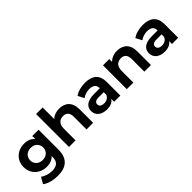

<svg xmlns="http://www.w3.org/2000/svg" viewBox="122 -1800 3060 3060"><g transform="rotate(-45 1652.0 -270.5)"><path d="M331 -148C246 -148 184 -204 184 -285C184 -367 246 -422 331 -422C416 -422 477 -367 477 -285C477 -204 416 -148 331 -148ZM303 -25C373 -25 434 -47 475 -94V-69C475 30 426 81 314 81C244 81 168 57 122 19L61 127C124 176 223 201 325 201C517 201 624 110 624 -88V-537H482V-468C441 -520 378 -544 303 -544C153 -544 34 -442 34 -285C34 -129 153 -25 303 -25Z M1093 -544C1024 -544 963 -522 921 -480V-742H773V0H921V-267C921 -368 976 -416 1055 -416C1126 -416 1168 -374 1168 -286V0H1317V-307C1317 -471 1221 -544 1093 -544Z M1782 -169C1763 -119 1716 -94 1662 -94C1605 -94 1571 -120 1571 -161C1571 -198 1593 -226 1670 -226H1782ZM1626 7C1705 7 1761 -18 1791 -66V0H1931V-309C1931 -469 1837 -544 1675 -544C1590 -544 1503 -522 1445 -479L1499 -375C1538 -406 1598 -425 1655 -425C1741 -425 1782 -385 1782 -317V-315H1655C1491 -315 1426 -248 1426 -155C1426 -61 1501 7 1626 7Z M2396 -544C2323 -544 2259 -519 2217 -472V-537H2076V0H2224V-267C2224 -368 2279 -416 2358 -416C2429 -416 2471 -374 2471 -286V0H2620V-307C2620 -471 2524 -544 2396 -544Z M3085 -169C3066 -119 3019 -94 2965 -94C2908 -94 2874 -120 2874 -161C2874 -198 2896 -226 2973 -226H3085ZM2929 7C3008 7 3064 -18 3094 -66V0H3234V-309C3234 -469 3140 -544 2978 -544C2893 -544 2806 -522 2748 -479L2802 -375C2841 -406 2901 -425 2958 -425C3044 -425 3085 -385 3085 -317V-315H2958C2794 -315 2729 -248 2729 -155C2729 -61 2804 7 2929 7Z"/></g></svg>

Font: Montserrat-Alt1
Style: Bold
Weight: 700
Designer: Differentunic
Foundry: Differentunic
Version: Version 7.222